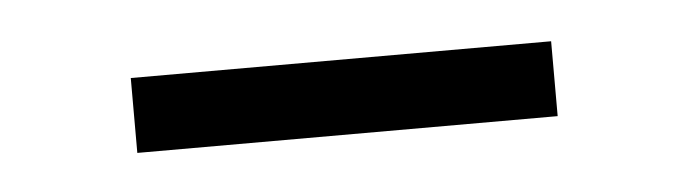

<svg xmlns="http://www.w3.org/2000/svg" viewBox="-23 -329 462 129"><g transform="rotate(-5 208.0 -264.0)"><path d="M66.5 -238.5V-289H350V-238.5Z"/></g></svg>

Font: Anek Gujarati Medium Light
Style: Regular
Weight: 300
Version: Version 1.003